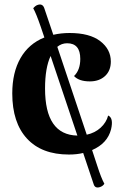

<svg xmlns="http://www.w3.org/2000/svg" viewBox="-20 -774 558 861"><path d="M478 -194Q462 -131 393 -101L416 -31Q434 25 448 50Q441 61 428 65Q406 72 400 52L353 -88Q325 -81 289 -81Q167 -81 101 -152.5Q35 -224 35 -355Q35 -449 72 -513.5Q109 -578 179 -606L162 -656Q142 -714 129 -737Q139 -749 149 -752Q170 -759 178 -739L219 -618Q254 -626 292 -626Q382 -626 429.5 -589.5Q477 -553 477 -498Q477 -457 451 -433Q425 -409 383 -409Q334 -409 312 -433Q340 -460 340 -510Q340 -580 281 -580Q256 -580 237 -564L369 -170Q406 -178 431.5 -201.5Q457 -225 465 -256Q490 -245 478 -194ZM182 -377Q182 -169 327 -166L207 -523Q182 -470 182 -377Z"/></svg>

Font: Arima Koshi Bold
Style: Regular
Weight: 700
Designer: Joana Correia and Natanael Gama
Foundry: NDISCOVER
Version: Version 1.019;PS 001.019;hotconv 1.0.88;makeotf.lib2.5.64775